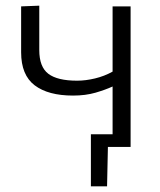

<svg xmlns="http://www.w3.org/2000/svg" viewBox="-20 -518 565 677"><path d="M300.5 139V-44.5H377V-213Q352 -201.5 316.8 -191.2Q281.5 -181 237.5 -181Q150 -181 102.2 -217.2Q54.5 -253.5 54.5 -333.5V-495.5L118.5 -498V-341.5Q118.5 -282 150.5 -257.8Q182.5 -233.5 252 -233.5Q282 -233.5 315.2 -241.5Q348.5 -249.5 377 -265.5V-495.5H440.5V0H360.5L357.5 139Z"/></svg>

Font: Commissioner Light
Style: Regular
Weight: 300
Designer: Kostas Bartsokas
Foundry: Kostas Bartsokas
Version: Version 1.000; ttfautohint (v1.8.3)